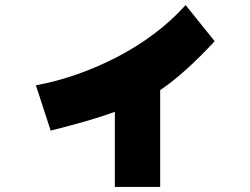

<svg xmlns="http://www.w3.org/2000/svg" viewBox="-20 -662 980 754"><path d="M431 -223Q380 -204 317 -186Q254 -168 179 -149L121 -327Q203 -342 285 -371Q367 -400 443.5 -440Q520 -480 587.5 -531Q655 -582 709 -642L823 -500Q704 -372 609 -308V72H431Z"/></svg>

Font: OA Gothic ExtraBold
Style: Regular
Weight: 800
Designer: Choi Chi-young, Lee Jaesang, Lee Juhyun, Han Dohee
Foundry: DDUNGSANG CORP.
Version: Version 1.000;Build 20210203